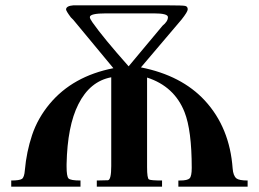

<svg xmlns="http://www.w3.org/2000/svg" viewBox="-20 -698 968 718"><path d="M906 0H647V-23Q650 -23 653 -23Q681 -23 689 -31Q697 -39 697 -70Q697 -211 670 -279Q632 -375 530 -408V-73Q530 -31 537 -27Q544 -23 586 -23V0H342V-23L384 -24Q396 -26 396 -77V-409Q316 -394 273 -308Q232 -227 229 -84Q229 -79 229 -75Q229 -39 236 -31Q243 -23 281 -23V0H22V-23Q53 -23 62 -29Q71 -35 73 -62Q79 -130 100 -193Q121 -256 166 -310Q252 -413 404 -443L254 -624L245 -633Q227 -657 227 -663Q228 -676 254 -678H609Q662 -678 672 -676Q682 -674 682 -663Q682 -654 659 -625L507 -446Q659 -416 746 -322Q839 -221 850 -68Q852 -41 864 -31Q874 -23 906 -23ZM608 -634Q608 -648 555 -648H377Q316 -648 316 -634Q316 -628 326 -614Q366 -557 461 -450L588 -602Q608 -618 608 -634Z"/></svg>

Font: Triodion
Style: Regular
Weight: 400
Version: Version 1.201; ttfautohint (v1.8.4.7-5d5b)